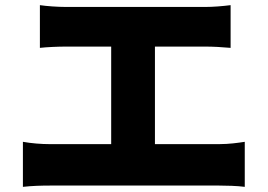

<svg xmlns="http://www.w3.org/2000/svg" viewBox="-20 -735 1040 746"><path d="M69 -184V-9C104 -13 142 -14 173 -14H832C857 -14 902 -13 931 -9V-184C905 -180 870 -175 832 -175H582V-554H778C807 -554 844 -552 876 -549V-715C845 -711 808 -708 778 -708H236C205 -708 161 -711 135 -715V-549C161 -552 205 -554 236 -554H412V-175H173C141 -175 102 -178 69 -184Z"/></svg>

Font: Noto Sans KR Black
Style: Regular
Weight: 900
Designer: Ryoko NISHIZUKA 西塚涼子 (kana, bopomofo & ideographs); Paul D. Hunt (Latin, Greek & Cyrillic); Sandoll Communications 산돌커뮤니
Foundry: Adobe
Version: Version 2.004;hotconv 1.0.118;makeotfexe 2.5.65603